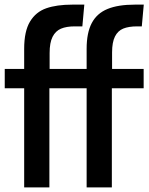

<svg xmlns="http://www.w3.org/2000/svg" viewBox="-24 -810 644 830"><path d="M80.5 -428.5H-3.5V-512H80.5V-599Q80.5 -675 105.8 -716.8Q131 -758.5 176 -774.2Q221 -790 289 -790H340.5L332 -696H299Q263 -696 239.5 -686Q216 -676 203.2 -650.8Q190.5 -625.5 190.5 -581V-512H350.5V-599Q350.5 -668.5 372.8 -710.5Q395 -752.5 440.8 -771.2Q486.5 -790 559 -790H597.5L589 -696H569Q532.5 -696 509 -686.5Q485.5 -677 473 -652.2Q460.5 -627.5 460.5 -583V-512H597V-428.5H459.5V0H350.5V-428.5H189.5V0H80.5Z"/></svg>

Font: JuliaMono Medium
Style: Regular
Weight: 500
Monospace: yes
Designer: cormullion
Foundry: corm
Version: Version 0.054; ttfautohint (v1.8.4)